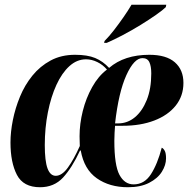

<svg xmlns="http://www.w3.org/2000/svg" viewBox="-20 -776 790 806"><path d="M148 10Q78 10 51 -42Q24 -94 24 -178Q24 -222 34 -272Q44 -322 64 -370.5Q84 -419 116 -458.5Q148 -498 192.5 -522Q237 -546 295 -546Q347 -546 379.5 -532.5Q412 -519 438 -491Q502 -546 607 -546Q678 -546 714 -514.5Q750 -483 750 -428Q750 -373 717.5 -332.5Q685 -292 627.5 -270Q570 -248 495 -248H463Q462 -236 461 -219Q460 -202 460 -185Q460 -82 481.5 -42Q503 -2 541 -2Q586 -2 613.5 -44.5Q641 -87 659 -156Q666 -153 671.5 -143Q677 -133 677 -111Q677 -83 659.5 -55Q642 -27 606 -8.5Q570 10 517 10Q440 10 386.5 -27.5Q333 -65 319 -144H316Q282 -71 244.5 -30.5Q207 10 148 10ZM476 -258Q515 -258 546 -283.5Q577 -309 596 -356Q615 -403 615 -468Q615 -498 607 -515Q599 -532 578 -532Q543 -532 510.5 -460.5Q478 -389 463 -258ZM214 -38Q240 -38 265 -72.5Q290 -107 315 -163Q315 -173 314.5 -182.5Q314 -192 314 -204Q314 -256 327.5 -310Q341 -364 367 -410.5Q393 -457 429 -484Q412 -504 388.5 -515.5Q365 -527 341 -527Q303 -527 271.5 -498.5Q240 -470 217 -420Q194 -370 181 -304.5Q168 -239 168 -167Q168 -100 179.5 -69Q191 -38 214 -38ZM419 -604Q438 -623 458.5 -649.5Q479 -676 498.5 -704Q518 -732 532 -756H678L676 -746Q664 -734 635.5 -714Q607 -694 570.5 -671.5Q534 -649 496 -629Q458 -609 428 -596H417Z"/></svg>

Font: Noto Serif Display ExtraCondensed ExtraBold
Style: Italic
Weight: 800
Width: 2
Italic angle: -12°
Designer: Monotype Design Team
Foundry: Monotype Imaging Inc.
Version: Version 2.009